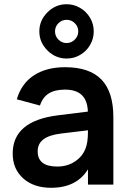

<svg xmlns="http://www.w3.org/2000/svg" viewBox="-20 -873 616 908"><path d="M294.9 -596.2Q242.7 -596.2 204.3 -634.5Q166 -672.9 166 -724.6Q166 -776.4 204.3 -814.7Q242.7 -853 294.9 -853Q329.1 -853 358.6 -835.9Q388.2 -818.8 405.8 -789.1Q423.3 -759.8 423.3 -724.6Q423.3 -689.9 406 -660.2Q388.7 -630.4 358.9 -613.3Q330.6 -596.2 294.9 -596.2ZM294.9 -779.3Q272.5 -779.3 256.3 -763.2Q240.2 -747.1 240.2 -724.6Q240.2 -702.1 256.3 -685.8Q272.5 -669.4 294.9 -669.4Q317.4 -669.4 333.7 -685.8Q350.1 -702.1 350.1 -724.6Q350.1 -747.1 334 -763.2Q317.9 -779.3 294.9 -779.3ZM287.6 -555.2Q403.3 -555.2 459.7 -496.8Q516.1 -438.5 516.1 -318.8V0H396V-72.3Q342.3 15.1 221.7 15.1Q139.6 15.1 89.8 -29.3Q40 -73.7 40 -147Q40 -300.8 253.4 -327.6L395.5 -345.2Q392.6 -449.2 287.6 -449.2Q239.3 -449.2 210.4 -430.9Q181.6 -412.6 168.9 -374L59.6 -403.3Q80.6 -477.1 139.6 -516.1Q198.7 -555.2 287.6 -555.2ZM396 -256.8 270.5 -241.7Q212.9 -234.9 185.5 -214.1Q158.2 -193.4 158.2 -157.2Q158.2 -85.4 250.5 -85.4Q298.3 -85.4 334.2 -109.1Q370.1 -132.8 384.3 -170.4Q396 -197.3 396 -252Z"/></svg>

Font: Vela Sans Bd
Style: Bold
Weight: 700
Designer: Principal design: Mikhail Sharanda - project Manrope.
Design modification: Ravid Balaliev
Foundry: Mikhail Sharanda
Version: Version 1.001